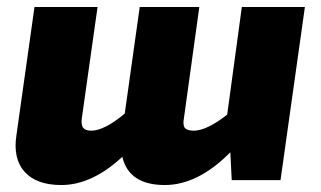

<svg xmlns="http://www.w3.org/2000/svg" viewBox="-20 -517 921 551"><path d="M855 -497 785 0H645L641 -80Q548 14 453 14Q350 14 331 -67Q244 14 156 14Q85 14 51 -23.5Q17 -61 27 -128L79 -497H260L215 -179Q212 -158 219 -150Q226 -142 242 -142Q279 -142 338 -191L381 -497H552L508 -179Q504 -158 510.5 -150Q517 -142 536 -142Q573 -142 632 -188L674 -497Z"/></svg>

Font: Exo 2.0 Extra Bold
Style: Italic
Weight: 800
Italic angle: -8°
Designer: Natanael Gama
Version: Version 1.001;PS 001.001;hotconv 1.0.70;makeotf.lib2.5.58329